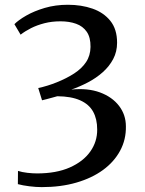

<svg xmlns="http://www.w3.org/2000/svg" viewBox="-20 -771 607 806"><path d="M155.5 14.5Q131.5 14.5 103.2 11Q75 7.5 55 2L55.5 -53.5Q73 -48 95 -45.5Q117 -43 135.5 -43Q216.5 -43 273 -68Q329.5 -93 359 -134.8Q388.5 -176.5 388 -227.5Q388 -271.5 370.8 -302.5Q353.5 -333.5 316.2 -350Q279 -366.5 220.5 -367Q215.5 -365.5 201.8 -361.8Q188 -358 174.8 -354.5Q161.5 -351 156.5 -350L140.5 -401.5Q160 -405.5 180 -411.8Q200 -418 218.5 -425.5Q259.5 -442 291.2 -462.5Q323 -483 341.2 -510.2Q359.5 -537.5 360 -574Q360.5 -614 344.2 -637.5Q328 -661 299.5 -671.2Q271 -681.5 234 -681.5Q197.5 -681.5 166.5 -673.5Q135.5 -665.5 110.2 -652.8Q85 -640 66.5 -625.5L40.5 -669.5Q57 -686.5 90 -705.5Q123 -724.5 168 -737.8Q213 -751 265 -751Q321.5 -751 368.2 -734.8Q415 -718.5 443.2 -683.5Q471.5 -648.5 471.5 -591.5Q471.5 -554 455.2 -523.2Q439 -492.5 411.5 -468Q384 -443.5 349.8 -425.5Q315.5 -407.5 279.5 -395Q348.5 -402 399.8 -383Q451 -364 479.8 -326.5Q508.5 -289 508.5 -240.5Q509.5 -185 484.2 -138.2Q459 -91.5 412.5 -57.5Q366 -23.5 300.8 -4.5Q235.5 14.5 155.5 14.5Z"/></svg>

Font: Merriweather 28pt
Style: Regular
Weight: 400
Version: Version 2.100